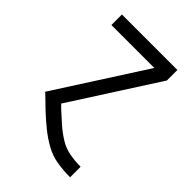

<svg xmlns="http://www.w3.org/2000/svg" viewBox="-215 -627 930 930"><g transform="rotate(45 250.0 -162.5)"><path d="M439 205Q395 205 351 198Q307 191 268 169Q229 147 195 119.5Q161 92 128.5 61.5Q96 31 65 0H60L354 -458H60V-530H440V-458L157 -17L162 -12L169 -5L176 2Q204 28 232.5 53Q261 78 293.5 98.5Q326 119 363.5 126Q401 133 439 133H440V205Z"/></g></svg>

Font: Iosevka SS01
Style: Regular
Weight: 400
Monospace: yes
Designer: Belleve Invis
Foundry: Belleve Invis
Version: 2.3.3; ttfautohint (v1.8.3)